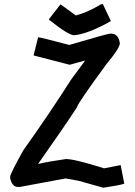

<svg xmlns="http://www.w3.org/2000/svg" viewBox="-20 -925 651 927"><path d="M511.7 -762.7H515.6Q552.7 -762.7 558.6 -715.8Q558.6 -692.9 496.1 -618.2Q356 -427.7 351.6 -407.2Q296.9 -322.3 164.1 -133.8H166Q215.8 -145.5 298.8 -157.2Q342.8 -156.7 482.4 -112.3L562.5 -127.9L580.1 -38.1Q557.6 -30.3 478.5 -18.6L361.3 -51.8L296.9 -63.5L76.2 -22.5H66.4Q38.6 -22.5 29.3 -63.5V-73.2Q29.3 -85.4 91.8 -198.2Q218.8 -376.5 324.2 -542L390.6 -631.8H386.7L316.4 -612.3L142.6 -657.2V-659.2L164.1 -745.1Q174.8 -745.1 314.5 -708Q500.5 -762.7 511.7 -762.7ZM474.6 -905.3H476.6L515.6 -823.2Q404.3 -760.7 337.9 -754.9Q311 -754.9 222.7 -825.2Q217.8 -825.2 216.8 -833L271.5 -903.3H273.4L345.7 -850.6Q393.6 -862.3 449.2 -893.6Q466.3 -905.3 474.6 -905.3Z"/></svg>

Font: ww_drahtTSB
Style: Regular
Weight: 400
Designer: Dr. Wolfgang Wiebecke
Version: Version 1.06 May 21, 2010, initial release